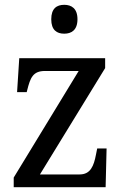

<svg xmlns="http://www.w3.org/2000/svg" viewBox="-20 -778 513 798"><path d="M247 -638C277 -638 302 -653 302 -698C302 -743 277 -758 247 -758C216 -758 193 -743 193 -698C193 -653 216 -638 247 -638ZM37 0H419L423 -161H384L379 -136C370 -88 356 -53 311 -53H146L417 -495V-536H60L51 -395H91L93 -403C106 -455 117 -483 167 -483H307L37 -40Z"/></svg>

Font: Noto Serif Georgian SemiCondensed
Style: Regular
Weight: 400
Width: 4
Designer: Monotype Design Team, Akaki Razmadze
Foundry: Google LLC
Version: Version 2.003